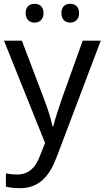

<svg xmlns="http://www.w3.org/2000/svg" viewBox="-20 -750 550 1010"><path d="M115 -681C115 -647 136 -631 162 -631C187 -631 209 -647 209 -681C209 -716 187 -730 162 -730C136 -730 115 -716 115 -681ZM303 -681C303 -647 324 -631 349 -631C374 -631 396 -647 396 -681C396 -716 374 -730 349 -730C324 -730 303 -716 303 -681ZM1 -536 217 2 189 73C167 131 131 168 70 168C47 168 25 165 11 162V232C28 236 52 240 84 240C188 240 241 175 279 74L510 -536H415L306 -232C287 -177 268 -118 260 -85H256C248 -129 231 -177 211 -231L95 -536Z"/></svg>

Font: Noto Sans Syriac Western
Style: Regular
Weight: 400
Designer: Patrick Giasson and the Monotype Design Team
Foundry: Monotype Imaging Inc.
Version: Version 3.000